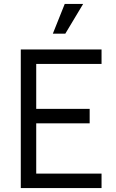

<svg xmlns="http://www.w3.org/2000/svg" viewBox="-20 -950 588 970"><path d="M85 -700H493V-627H163V-400H433V-327H163V-73H493V0H85ZM307 -930H400L310 -780H247Z"/></svg>

Font: Uncut Sans Variable
Style: Regular
Weight: 400
Designer: Kasper Nordkvist
Foundry: UNCUT.wtf
Version: Version 1.304;Glyphs 3.2 (3246)